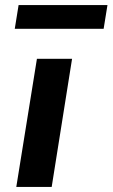

<svg xmlns="http://www.w3.org/2000/svg" viewBox="-20 -734 442 754"><path d="M44 0 125 -503H263L183 0ZM38 -621 53 -714H402L387 -621Z"/></svg>

Font: Nunito Sans 6pt
Style: Bold Italic
Weight: 700
Italic angle: -9°
Version: Version 3.101;gftools[0.9.27]